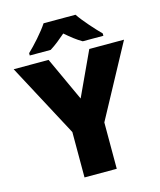

<svg xmlns="http://www.w3.org/2000/svg" viewBox="-133 -1022 930 1116"><g transform="rotate(-15 332.0 -463.5)"><path d="M429 -927H237C207 -881 149 -817 111 -781V-767H237C272 -789 297 -810 332 -840C367 -810 395 -787 430 -767H554V-781C520 -815 460 -881 429 -927ZM332 -449 210 -714H0L235 -273V0H429V-279L664 -714H455Z"/></g></svg>

Font: Noto Sans Bengali Black
Style: Regular
Weight: 900
Designer: Jelle Bosma - Monotype Design Team
Foundry: Monotype Imaging Inc.
Version: Version 2.003